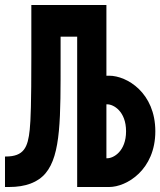

<svg xmlns="http://www.w3.org/2000/svg" viewBox="-20 -749 642 769"><path d="M0 0H16.1C83 0 131.8 -18.6 162.6 -55.2C224.6 -128.9 222.7 -280.3 222.7 -516.1V-602.1H289.1V0H417C487.3 0 602.1 -68.8 602.1 -223.1C602.1 -377 488.8 -445.8 417 -445.8H406.2V-729H105.5V-520C105.5 -335.4 103 -268.1 99.1 -230C91.8 -158.7 75.7 -122.1 2.9 -122.1H0ZM406.2 -115.2V-331.1H410.2C434.1 -331.1 484.9 -303.7 484.9 -223.1C484.9 -142.6 434.1 -115.2 410.2 -115.2Z"/></svg>

Font: Hack
Style: Bold
Weight: 700
Monospace: yes
Designer: Christopher Simpkins
Foundry: Christopher Simpkins
Version: Version 2.010